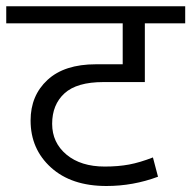

<svg xmlns="http://www.w3.org/2000/svg" viewBox="-35 -645 624 627"><path d="M312.5 -37.6Q198.2 -37.6 131.6 -97.9Q64.9 -158.2 64.9 -251.5Q64.9 -333 120.1 -384Q175.3 -435.1 278.3 -435.1H365.7V-568.8H-14.6V-624.5H569.8V-568.8H438V-377H302.7Q215.8 -377 175.5 -340.1Q135.3 -303.2 135.3 -240.7Q135.3 -179.2 182.1 -140.1Q229 -101.1 307.1 -101.1Q351.1 -101.1 386.5 -107.7Q421.9 -114.3 464.4 -130.9L481 -67.9Q399.9 -37.6 312.5 -37.6Z"/></svg>

Font: Khula Regular
Style: Regular
Weight: 400
Designer: Erin McLaughlin, Steve Matteson
Version: Version 1.000;PS 1.0;hotconv 1.0.72;makeotf.lib2.5.5900